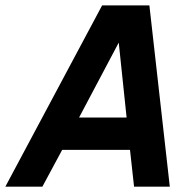

<svg xmlns="http://www.w3.org/2000/svg" viewBox="-60 -696 720 716"><path d="M-40 0 320.8 -675.8H497.1L573.2 0H439.9L424.8 -137.2H171.9L98.1 0ZM234.9 -257.8H412.1L382.8 -537.1Z"/></svg>

Font: Lorenzo Sans
Style: Bold Italic
Weight: 700
Italic angle: -12°
Foundry: Intel Corporation
Version: Version 1.00; ttfautohint (v1.5)